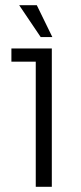

<svg xmlns="http://www.w3.org/2000/svg" viewBox="-20 -721 312 741"><path d="M118 0V-483H24V-534H180V0ZM137 -578 54 -701H122L182 -578Z"/></svg>

Font: Mozilla Headline ExtraLight
Style: Regular
Weight: 200
Designer: Studio DRAMA
Foundry: Studio DRAMA
Version: Version 1.000